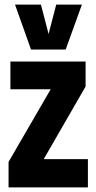

<svg xmlns="http://www.w3.org/2000/svg" viewBox="-20 -810 416 830"><path d="M17 0V-110L199 -424H25V-544H350V-436L169 -122H360V0ZM334 -790 264 -596H114L45 -790H157L190 -663L223 -790Z"/></svg>

Font: Georama Condensed
Style: Bold
Weight: 700
Width: 3
Designer: Jean-Baptiste Levee
Foundry: Production Type
Version: Version 1.000